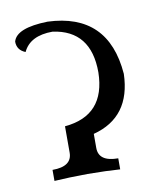

<svg xmlns="http://www.w3.org/2000/svg" viewBox="-62 -534 497 586"><g transform="rotate(-10 186.5 -241.0)"><path d="M264.2 0Q223.1 -2.9 163.6 -3.4Q104 -2.9 60.5 0V-34.2Q121.1 -34.2 121.1 -77.1V-158.7Q247.6 -169.9 250 -303.2Q250 -433.6 133.8 -449.7Q64 -449.7 42 -402.8Q16.1 -413.1 16.1 -439.5Q26.9 -480 124 -482.4Q311 -475.1 325.7 -285.2Q321.8 -151.4 203.6 -120.6V-77.1Q203.6 -34.2 264.2 -34.2Z"/></g></svg>

Font: Almanac
Style: Regular
Weight: 400
Designer: Eden's Almanac
Version: Version 3.501;March 28, 2021;FontCreator 13.0.0.2683 64-bit